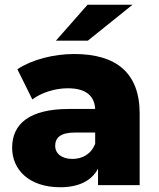

<svg xmlns="http://www.w3.org/2000/svg" viewBox="-20 -778 667 807"><path d="M380 -174C364 -131 327 -110 284 -110C239 -110 212 -133 212 -165C212 -199 234 -221 296 -221H380ZM233 9C311 9 365 -18 392 -69V0H567V-301C567 -473 467 -551 292 -551C206 -551 115 -528 53 -487L116 -360C154 -389 212 -407 265 -407C340 -407 377 -376 380 -320H270C103 -320 31 -257 31 -157C31 -64 103 9 233 9ZM537 -758H348L215 -607H349Z"/></svg>

Font: Montserrat-Alt1 ExtBd
Style: Regular
Weight: 800
Designer: Differentunic
Foundry: Differentunic
Version: Version 7.222